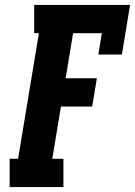

<svg xmlns="http://www.w3.org/2000/svg" viewBox="-20 -755 545 775"><path d="M19 0V-114H53L137 -621H118V-735H505L472 -535H377L391 -621H275L245 -439H371L352 -325H226L191 -114H236V0Z"/></svg>

Font: Iosevka Slab Heavy Oblique
Style: Regular
Weight: 900
Italic angle: -9°
Monospace: yes
Designer: Belleve Invis
Foundry: Belleve Invis
Version: Version 11.1.1; ttfautohint (v1.8.3)